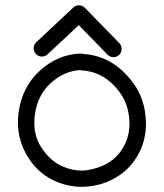

<svg xmlns="http://www.w3.org/2000/svg" viewBox="-20 -714 630 739"><path d="M299.3 -506.3Q420.9 -499 498.5 -386.2Q537.6 -329.6 541.5 -250Q545.4 -170.4 503.4 -105Q476.6 -63 433.8 -35.6Q391.1 -8.3 342.3 0.5Q269 14.2 200.4 -13.4Q131.8 -41 90.3 -105Q38.1 -185.5 51.8 -282.7Q65.4 -379.9 133.3 -441.9Q201.2 -503.9 287.6 -507.8Q293.5 -508.3 299.3 -506.3ZM288.1 -444.3Q226.1 -440.4 175.5 -394.5Q125 -348.6 114.5 -274.4Q104 -200.2 139.2 -146.2Q174.3 -92.3 225.1 -71.8Q275.9 -51.3 321.8 -60.1Q409.7 -76.2 449.7 -139.2Q481 -187.5 478 -248Q475.1 -308.6 445.3 -352.1Q386.7 -437 295.9 -442.9Q292 -442.9 288.1 -444.3ZM119.6 -551.3 261.7 -684.6Q271 -693.8 284.2 -693.6Q297.4 -693.4 306.6 -684.1L439 -548.3Q448.2 -539.1 448.2 -525.6Q448.2 -512.2 438.7 -502.9Q429.2 -493.7 416 -493.9Q402.8 -494.1 393.6 -503.9L283.2 -617.2L163.6 -505.4Q154.3 -496.1 140.9 -496.3Q127.4 -496.6 118.4 -506.1Q109.4 -515.6 109.6 -528.8Q109.9 -542 119.6 -551.3Z"/></svg>

Font: Chilanka
Style: Regular
Weight: 400
Designer: Santhosh Thottingal <santhosh.thottingal@gmail.com>
Foundry: Swathanthra Malayalam Computing(SMC)
Version: Version 1.3; 20181103